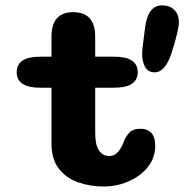

<svg xmlns="http://www.w3.org/2000/svg" viewBox="-20 -688 689 718"><path d="M130.5 -360Q42.5 -360 42.5 -418Q42.5 -476 130.5 -476H407Q495 -476 495 -418Q495 -360 407 -360ZM336 -190Q336 -146 350.2 -125.2Q364.5 -104.5 388 -104.5Q410 -104.5 424.2 -123.5Q438.5 -142.5 444 -161.5Q451 -177.5 463.8 -192Q476.5 -206.5 506 -206.5Q531 -206.5 545.8 -191Q560.5 -175.5 560.5 -142.5Q560.5 -98 532.8 -63.5Q505 -29 461 -9.8Q417 9.5 368 9.5Q317.5 9.5 272.8 -6Q228 -21.5 200.2 -57Q172.5 -92.5 172.5 -152.5V-550.5Q172.5 -642.5 254 -642.5Q336 -642.5 336 -550.5ZM558.5 -417.5Q533.5 -417.5 522.5 -438Q511.5 -458.5 511.5 -487.5Q511.5 -493 512.2 -501.2Q513 -509.5 514.5 -521.5Q516 -533.5 518 -549.2Q520 -565 522.5 -584.5Q533 -668 586.5 -668Q614.5 -668 631.8 -651Q649 -634 649 -605.5Q649 -597.5 647.5 -588Q646 -578.5 643 -565.2Q640 -552 635 -534.2Q630 -516.5 622.5 -492.5Q598.5 -417.5 558.5 -417.5Z"/></svg>

Font: Sono Monospace
Style: Bold
Weight: 700
Designer: Tyler Finck
Foundry: Tyler Finck
Version: Version 2.112